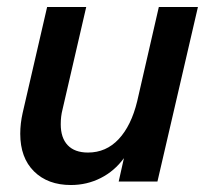

<svg xmlns="http://www.w3.org/2000/svg" viewBox="-20 -520 592 550"><path d="M435 -500H547L431 0H320L335 -67Q308 -30 268.5 -10Q229 10 183 10Q117 10 77.5 -29Q38 -68 38 -137Q38 -166 45 -197L115 -500H227L159 -206Q154 -187 154 -164Q154 -125 174 -104Q194 -83 232 -83Q284 -83 320 -121.5Q356 -160 373 -230Z"/></svg>

Font: CBA Beacon Sans Bold
Style: Italic
Weight: 700
Italic angle: -13°
Designer: Wei Huang
Foundry: Wei Huang
Version: Version 1.002